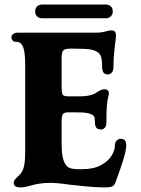

<svg xmlns="http://www.w3.org/2000/svg" viewBox="-20 -811 619 841"><path d="M40 -10Q40 -17 44 -22.5Q48 -28 56 -36Q63 -42 70 -50Q81 -63 85.6 -85Q90.3 -107 90.3 -140V-528Q90.3 -586 80 -608Q71 -628 50 -628H48Q40 -628 35 -634Q30 -640 30 -648Q30 -656 37.5 -662Q45 -668 60 -668H403Q426 -668 449 -675Q453 -676 457.5 -677Q462 -678 467 -678Q483 -678 486 -668Q488 -660 488 -656Q488 -646 485 -625Q482 -604 479.5 -576Q477 -548 477 -518Q477 -502 470 -493.5Q463 -485 452 -485Q438 -485 432.5 -494.5Q427 -504 427 -525Q427 -544 424 -557.5Q421 -571 412 -579Q398 -591 374.5 -594.5Q351 -598 301 -598H290Q265 -598 257.5 -590.5Q250 -583 250 -558V-429Q250 -403 255 -396Q260 -389 280 -389H329Q370 -389 393 -400L405 -407Q412 -412 420.5 -416Q429 -420 437 -420Q457 -420 457 -401L455 -390L454 -386Q450 -371 448 -346.5Q446 -322 446 -274Q446 -260 439.5 -252Q433 -244 423 -244Q409 -244 402.5 -251Q396 -258 396 -274Q396 -293 392.5 -300Q389 -307 376 -312Q363.4 -317 346.2 -318Q329 -319 280 -319Q261 -319 255.5 -311.5Q250 -304 250 -279V-180Q250 -131 259 -107Q268 -83 282.5 -76.5Q297 -70 320 -70H340Q391 -70 423 -88Q455 -106 469 -129.5Q483 -153 483 -171Q483 -187 490.5 -195Q498 -203 509 -203Q533 -203 533 -175Q533 -153 520.5 -112.5Q508 -72 485 -10Q480 3 469.5 6.5Q459.1 10 435 10Q392 10 305 0L277 -3Q232 -10 199 -10Q153 -10 110 3Q86 10 70 10Q40 10 40 -10ZM134 -761Q134 -775 142.5 -783Q151 -791 165 -791H444Q457 -791 465.5 -783Q474 -775 474 -761Q474 -748 465.5 -739.5Q457 -731 444 -731H165Q151 -731 142.5 -739Q134 -747 134 -761Z"/></svg>

Font: Raigarh
Style: Regular
Weight: 400
Designer: jaikishan Patel
Foundry: MagicType
Version: Version 1.000;FEAKit 1.0